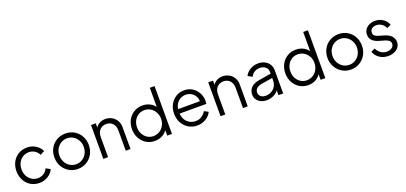

<svg xmlns="http://www.w3.org/2000/svg" viewBox="26 -1800 6033 2855"><g transform="rotate(-20 3043.0 -372.5)"><path d="M55 -269Q55 -348 89 -412Q123 -476 183.5 -512Q244 -548 322 -548Q395 -548 456.5 -509.5Q518 -471 545 -411L477 -376Q456 -420 415 -446.5Q374 -473 322 -473Q270 -473 227 -446.5Q184 -420 159.5 -373Q135 -326 135 -268Q135 -210 159.5 -163.5Q184 -117 227 -90Q270 -63 322 -63Q374 -63 415 -89.5Q456 -116 477 -162L545 -125Q518 -65 456.5 -26.5Q395 12 322 12Q244 12 183.5 -24.5Q123 -61 89 -125.5Q55 -190 55 -269Z M655 -269Q655 -348 690.5 -411.5Q726 -475 788.5 -511.5Q851 -548 928 -548Q1005 -548 1067 -512Q1129 -476 1164.5 -412Q1200 -348 1200 -269Q1200 -188 1163.5 -124Q1127 -60 1064.5 -24Q1002 12 928 12Q853 12 790.5 -24.5Q728 -61 691.5 -125.5Q655 -190 655 -269ZM1120 -269Q1120 -326 1094.5 -372.5Q1069 -419 1025 -446Q981 -473 928 -473Q875 -473 830.5 -446Q786 -419 760.5 -372.5Q735 -326 735 -269Q735 -211 760.5 -164Q786 -117 830.5 -90Q875 -63 928 -63Q981 -63 1025 -90Q1069 -117 1094.5 -164.5Q1120 -212 1120 -269Z M1332 -536H1407V-432L1390 -436Q1410 -488 1455.5 -518Q1501 -548 1561 -548Q1617 -548 1663 -522Q1709 -496 1735.5 -450Q1762 -404 1762 -348V0H1687V-319Q1687 -367 1669.5 -401.5Q1652 -436 1620.5 -454.5Q1589 -473 1548 -473Q1485 -473 1446 -431.5Q1407 -390 1407 -319V0H1332Z M1883 -268Q1883 -347 1917 -411Q1951 -475 2011.5 -511.5Q2072 -548 2147 -548Q2215 -548 2269 -518.5Q2323 -489 2355 -437L2343 -416V-757H2418V0H2343V-120L2355 -109Q2327 -52 2272 -20Q2217 12 2147 12Q2072 12 2012 -24.5Q1952 -61 1917.5 -125Q1883 -189 1883 -268ZM2343 -268Q2343 -325 2317.5 -372Q2292 -419 2248 -446Q2204 -473 2151 -473Q2098 -473 2055 -446Q2012 -419 1987.5 -372.5Q1963 -326 1963 -268Q1963 -210 1987.5 -163.5Q2012 -117 2055 -90Q2098 -63 2151 -63Q2204 -63 2248 -90Q2292 -117 2317.5 -164Q2343 -211 2343 -268Z M2550 -270Q2550 -349 2583.5 -412.5Q2617 -476 2676 -512Q2735 -548 2808 -548Q2882 -548 2938 -512Q2994 -476 3024.5 -417Q3055 -358 3055 -293Q3055 -268 3051 -245H2598V-315H3008L2972 -285Q2980 -338 2959.5 -382.5Q2939 -427 2898 -452.5Q2857 -478 2808 -478Q2758 -478 2715 -452Q2672 -426 2648.5 -378Q2625 -330 2630 -269Q2625 -207 2650 -159Q2675 -111 2719.5 -84.5Q2764 -58 2816 -58Q2871 -58 2911.5 -84.5Q2952 -111 2980 -156L3044 -122Q3018 -65 2956.5 -26.5Q2895 12 2816 12Q2742 12 2681 -24.5Q2620 -61 2585 -125.5Q2550 -190 2550 -270Z M3187 -536H3262V-432L3245 -436Q3265 -488 3310.5 -518Q3356 -548 3416 -548Q3472 -548 3518 -522Q3564 -496 3590.5 -450Q3617 -404 3617 -348V0H3542V-319Q3542 -367 3524.5 -401.5Q3507 -436 3475.5 -454.5Q3444 -473 3403 -473Q3340 -473 3301 -431.5Q3262 -390 3262 -319V0H3187Z M3738 -139Q3738 -204 3780.5 -249Q3823 -294 3909 -308L4119 -343V-275L3927 -243Q3871 -234 3844.5 -207.5Q3818 -181 3818 -142Q3818 -106 3847 -81Q3876 -56 3920 -56Q3973 -56 4015 -79Q4057 -102 4080 -142.5Q4103 -183 4103 -232V-368Q4103 -416 4068 -446Q4033 -476 3977 -476Q3929 -476 3892 -452Q3855 -428 3836 -388L3768 -425Q3791 -477 3850.5 -512.5Q3910 -548 3977 -548Q4035 -548 4081 -525Q4127 -502 4152.5 -461Q4178 -420 4178 -368V0H4103V-107L4114 -96Q4092 -49 4037.5 -18.5Q3983 12 3915 12Q3865 12 3824.5 -7.5Q3784 -27 3761 -61.5Q3738 -96 3738 -139Z M4310 -268Q4310 -347 4344 -411Q4378 -475 4438.5 -511.5Q4499 -548 4574 -548Q4642 -548 4696 -518.5Q4750 -489 4782 -437L4770 -416V-757H4845V0H4770V-120L4782 -109Q4754 -52 4699 -20Q4644 12 4574 12Q4499 12 4439 -24.5Q4379 -61 4344.5 -125Q4310 -189 4310 -268ZM4770 -268Q4770 -325 4744.5 -372Q4719 -419 4675 -446Q4631 -473 4578 -473Q4525 -473 4482 -446Q4439 -419 4414.5 -372.5Q4390 -326 4390 -268Q4390 -210 4414.5 -163.5Q4439 -117 4482 -90Q4525 -63 4578 -63Q4631 -63 4675 -90Q4719 -117 4744.5 -164Q4770 -211 4770 -268Z M4977 -269Q4977 -348 5012.5 -411.5Q5048 -475 5110.5 -511.5Q5173 -548 5250 -548Q5327 -548 5389 -512Q5451 -476 5486.5 -412Q5522 -348 5522 -269Q5522 -188 5485.5 -124Q5449 -60 5386.5 -24Q5324 12 5250 12Q5175 12 5112.5 -24.5Q5050 -61 5013.5 -125.5Q4977 -190 4977 -269ZM5442 -269Q5442 -326 5416.5 -372.5Q5391 -419 5347 -446Q5303 -473 5250 -473Q5197 -473 5152.5 -446Q5108 -419 5082.5 -372.5Q5057 -326 5057 -269Q5057 -211 5082.5 -164Q5108 -117 5152.5 -90Q5197 -63 5250 -63Q5303 -63 5347 -90Q5391 -117 5416.5 -164.5Q5442 -212 5442 -269Z M5621 -133 5684 -163Q5707 -113 5748.5 -84.5Q5790 -56 5840 -56Q5889 -56 5921.5 -79.5Q5954 -103 5954 -141Q5954 -177 5927.5 -195.5Q5901 -214 5864 -224L5787 -246Q5715 -266 5681 -303.5Q5647 -341 5647 -393Q5647 -439 5671 -474Q5695 -509 5736 -528.5Q5777 -548 5827 -548Q5896 -548 5951 -512Q6006 -476 6029 -414L5965 -384Q5945 -429 5907.5 -454.5Q5870 -480 5824 -480Q5779 -480 5752 -457.5Q5725 -435 5725 -399Q5725 -363 5748 -346Q5771 -329 5804 -320L5893 -294Q5958 -275 5994.5 -235Q6031 -195 6031 -141Q6031 -97 6006.5 -62Q5982 -27 5938.5 -7.5Q5895 12 5840 12Q5763 12 5705 -27Q5647 -66 5621 -133Z"/></g></svg>

Font: Trafiko Sans Variable
Style: Regular
Weight: 400
Designer: Gumpita Rahayu / Trafiko
Foundry: Tokotype / Trafiko
Version: Version 0.001;FEAKit 1.0